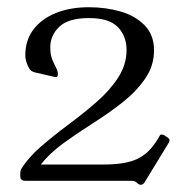

<svg xmlns="http://www.w3.org/2000/svg" viewBox="-20 -500 518 531"><path d="M440 -122Q447 -118 448.5 -114.5Q450 -111 446 -104L380 4Q376 11 369 11Q367 11 364.5 10Q362 9 357 4Q353 1 349.5 0.5Q346 0 341 0H50Q36 0 36 -13V-19Q36 -28 39 -33Q58 -64 92.5 -94Q127 -124 168 -154.5Q209 -185 246 -217Q283 -249 306.5 -285Q330 -321 330 -362Q330 -400 306 -425Q282 -450 226 -450Q169 -450 144 -426Q119 -402 119 -369Q119 -349 124.5 -335.5Q130 -322 135 -313Q140 -304 140 -295Q140 -285 132 -287L80 -299Q70 -301 65.5 -305Q61 -309 58 -316Q50 -332 50 -347Q50 -389 72.5 -418.5Q95 -448 134.5 -464Q174 -480 226 -480Q273 -480 314 -468Q355 -456 380.5 -429.5Q406 -403 406 -361Q406 -318 381.5 -282.5Q357 -247 319 -217Q281 -187 237.5 -159.5Q194 -132 155.5 -104Q117 -76 93 -45H265Q295 -45 318 -48.5Q341 -52 358.5 -60Q376 -68 390 -81.5Q404 -95 416 -115L422 -125Q425 -131 436 -125Z"/></svg>

Font: Young Serif Light
Style: Regular
Weight: 300
Designer: Bastien Sozeau
Foundry: NBR — Bastien Sozeau
Version: Version 5.001